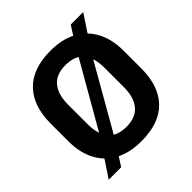

<svg xmlns="http://www.w3.org/2000/svg" viewBox="-188 -818 998 998"><g transform="rotate(-45 311.0 -319.0)"><path d="M312 14.5Q227 14.5 167 -17.5Q107 -49.5 75 -110Q43 -170.5 43 -255V-383.5Q43 -513 111 -583Q179 -653 310 -653Q395.5 -653 455.5 -620.5Q515.5 -588 547.2 -527.8Q579 -467.5 579 -383.5V-255Q579 -124.5 511.2 -55Q443.5 14.5 312 14.5ZM50 35.5 135 -92.5 163.5 -131 414 -567 432 -599 481 -674.5H572.5L489.5 -549L462.5 -511L213 -75L198 -52L141.5 35.5ZM311 -93.5Q378.5 -93.5 412.2 -134Q446 -174.5 446 -249.5V-391Q446 -465 414 -505Q382 -545 311 -545Q243.5 -545 210 -504.5Q176.5 -464 176.5 -389V-247.5Q176.5 -172.5 208.8 -133Q241 -93.5 311 -93.5Z"/></g></svg>

Font: Anek Telugu Medium SemiBold
Style: Regular
Weight: 600
Version: Version 1.003